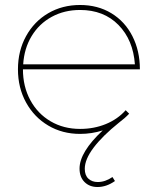

<svg xmlns="http://www.w3.org/2000/svg" viewBox="-20 -537 629 770"><path d="M484 -95 498 -81Q481 -63 457 -45Q391 8 355.5 55Q320 102 320 140Q320 166 334.5 179.5Q349 193 372 193Q402 193 431 173L441 189Q407 213 371 213Q339 213 319 193Q299 173 299 139Q299 73 392 -14Q348 0 301 0Q230 0 173.5 -33.5Q117 -67 84.5 -126Q52 -185 52 -259Q52 -333 84.5 -392Q117 -451 173.5 -484Q230 -517 301 -517Q372 -517 426.5 -484Q481 -451 511 -392Q541 -333 541 -259H72Q72 -190 101.5 -135.5Q131 -81 183 -50.5Q235 -20 301 -20Q357 -20 404.5 -39.5Q452 -59 484 -95ZM73 -279H521Q514 -377 455 -437Q396 -497 301 -497Q238 -497 187.5 -469.5Q137 -442 107 -392.5Q77 -343 73 -279Z"/></svg>

Font: Gontserrat Thin
Style: Regular
Weight: 250
Designer: Julieta Ulanovsky
Foundry: Julieta Ulanovsky
Version: Version 6.001